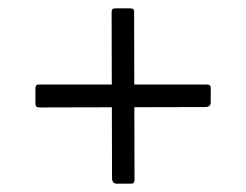

<svg xmlns="http://www.w3.org/2000/svg" viewBox="-20 -603 591 461"><path d="M486 -357Q486 -346 472 -346L76 -345Q70 -345 67.5 -347Q65 -349 65 -355V-390Q65 -400 72 -400H477Q486 -400 486 -392ZM260 -162Q249 -162 249 -176L248 -572Q248 -579 250 -581Q252 -583 258 -583H293Q302 -583 302 -576L303 -171Q303 -162 295 -162Z"/></svg>

Font: Libre Franklin Thin Light
Style: Regular
Weight: 300
Version: Version 3.000